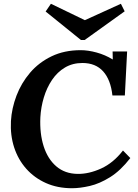

<svg xmlns="http://www.w3.org/2000/svg" viewBox="-20 -982 730 1018"><path d="M408 -716Q447 -716 492.5 -703.5Q538 -691 577 -667H578L577 -709H654L642 -476H576Q567 -559 527 -603.5Q487 -648 417 -648Q365 -648 324.5 -624Q284 -600 256 -558.5Q228 -517 212.5 -465.5Q197 -414 194 -360Q190 -274 211.5 -206.5Q233 -139 278.5 -100Q324 -61 391 -60Q451 -59 516 -88.5Q581 -118 632 -184L671 -144Q619 -77 563.5 -42.5Q508 -8 456 4Q404 16 362 16Q285 16 223.5 -11.5Q162 -39 119 -87.5Q76 -136 55 -200.5Q34 -265 38 -340Q42 -408 67.5 -475Q93 -542 139.5 -596.5Q186 -651 253.5 -683.5Q321 -716 408 -716ZM429 -770H409L222 -921L250 -962L430 -875L621 -962L641 -922Z"/></svg>

Font: Lora
Style: Italic
Weight: 400
Italic angle: -3°
Designer: Olga Karpushina, Alexei Vanyashin (Cyrillic)
Foundry: Cyreal
Version: Version 3.008